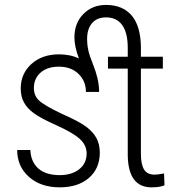

<svg xmlns="http://www.w3.org/2000/svg" viewBox="-20 -762 737 791"><path d="M506.3 -564.5Q506.3 -627 483.4 -658.7Q460.4 -690.4 417 -690.4Q379.4 -690.4 359.1 -666.5Q338.9 -642.6 338.9 -602.1Q338.9 -577.1 344 -554.2Q349.1 -531.2 363.3 -496.6Q387.2 -436.5 388.2 -390.1V-383.3H334Q334 -428.2 303.2 -457.8Q272.5 -487.3 223.1 -487.3Q174.8 -487.3 147.2 -462.9Q119.6 -438.5 119.6 -399.4Q119.6 -367.7 141.1 -347.7Q162.6 -327.6 233.9 -293.5Q306.2 -261.7 334.7 -240.2Q363.3 -218.8 377.2 -193.4Q391.1 -168 391.1 -132.8Q391.1 -67.9 346.4 -29.1Q301.8 9.8 226.1 9.8Q147.9 9.8 99.4 -33.2Q50.8 -76.2 50.8 -144H105Q107.4 -94.2 138.4 -67.4Q169.4 -40.5 226.1 -40.5Q275.4 -40.5 306.2 -64.7Q336.9 -88.9 336.9 -129.9Q336.9 -164.1 308.6 -189.7Q280.3 -215.3 213.4 -245.4Q146.5 -275.4 118.9 -295.9Q91.3 -316.4 78.4 -340.6Q65.4 -364.7 65.4 -397.5Q65.4 -458.5 109.4 -498.3Q153.3 -538.1 223.1 -538.1Q270 -538.1 305.2 -521Q286.6 -570.3 286.6 -607.9Q286.6 -667 323.5 -704.3Q360.4 -741.7 416.5 -741.7Q484.9 -741.7 522 -698.7Q559.1 -655.8 560.5 -569.3V-528.3H650.9V-479.5H560.5V-128.4Q560.5 -85 573.5 -63.7Q586.4 -42.5 616.7 -42.5Q629.9 -42.5 655.8 -47.4L657.7 1.5Q638.2 9.8 604 9.8Q508.8 9.8 506.3 -121.1V-479.5H424.8V-528.3H506.3Z"/></svg>

Font: Roboto Condensed Light
Style: Regular
Weight: 300
Designer: Google
Version: Version 2.134; 2016